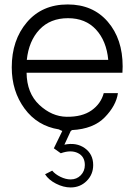

<svg xmlns="http://www.w3.org/2000/svg" viewBox="-20 -573 589 853"><path d="M524.9 -277.8Q524.9 -259.8 523.9 -250H98.1Q99.1 -159.2 154.5 -107.2Q210 -55.2 275.9 -54.2Q344.7 -53.2 386.5 -82.5Q428.2 -111.8 440.9 -159.2H503.9Q496.1 -104 445.6 -52Q395 0 299.8 4.9Q296.9 7.8 293.9 9.8L266.1 69.8Q319.3 58.6 356.7 85.2Q394 111.8 394 160.2Q394 202.1 365 231Q335.9 259.8 293.9 259.8Q261.7 259.8 228.8 242.9Q195.8 226.1 180.2 201.2L211.9 185.1Q225.1 201.2 248.5 212.6Q272 224.1 293.9 224.1Q320.8 224.1 338.9 205.6Q356.9 187 356.9 160.2Q356.9 122.1 325.9 106.9Q294.9 91.8 250 107.9L219.2 85.9L256.8 8.8Q243.7 3.9 242.2 2Q146 -13.2 89.1 -90.6Q32.2 -168 32.2 -273.9Q32.2 -395 99.6 -474.1Q167 -553.2 280.8 -553.2Q392.6 -553.2 458.7 -476.6Q524.9 -399.9 524.9 -277.8ZM99.1 -307.1H460.9Q453.1 -391.1 406.5 -441.7Q359.9 -492.2 282.2 -492.2Q203.1 -492.2 155.5 -441.7Q107.9 -391.1 99.1 -307.1Z"/></svg>

Font: Oakes Grotesk
Style: Light
Weight: 300
Designer: Samuel Oakes
Foundry: Samuel Oakes
Version: Version 1.0 | wf-rip DC20170320